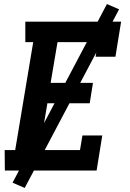

<svg xmlns="http://www.w3.org/2000/svg" viewBox="-20 -842 640 948"><path d="M4 0 3 -101H55L144 -634H105V-735H578L550 -562H452L464 -634H264L230 -433H439L423 -332H214L175 -101H375L387 -173H485L457 0ZM102 86 42 60 508 -822 568 -796Z"/></svg>

Font: Iosevka HT Extended
Style: Bold Italic
Weight: 700
Width: 7
Italic angle: -9°
Monospace: yes
Designer: Belleve Invis
Foundry: Belleve Invis
Version: Version 32.3.0; ttfautohint (v1.8.4)